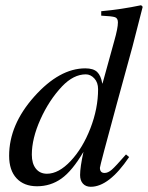

<svg xmlns="http://www.w3.org/2000/svg" viewBox="-20 -703 567 736"><path d="M521 -683 527 -677 488 -525 428 -306Q363 -67 363 -60Q363 -40 381 -40Q394 -40 408.5 -52.5Q423 -65 463 -111L475 -101Q398 13 328 13Q309 13 298 1Q287 -11 287 -32Q287 -62 300 -121Q257 -48 215.5 -18.5Q174 11 122 11Q72 11 43.5 -19.5Q15 -50 15 -106Q15 -225 111.5 -333Q208 -441 307 -441Q338 -441 352.5 -427Q367 -413 372 -383H373L418 -546Q432 -595 432 -617Q432 -633 421 -637Q410 -641 368 -643V-660Q445 -667 521 -683ZM356 -361Q356 -387 341.5 -402.5Q327 -418 309 -418Q262 -418 218 -372Q168 -319 135 -245.5Q102 -172 102 -110Q102 -76 117.5 -56.5Q133 -37 160 -37Q205 -37 251 -86Q297 -135 326.5 -211Q356 -287 356 -361Z"/></svg>

Font: STIX
Style: Italic
Weight: 400
Italic angle: -16.33°
Designer: MicroPress Inc., with final additions and corrections provided by Coen Hoffman, Elsevier (retired)
Version: Version 1.1.1